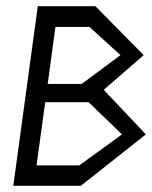

<svg xmlns="http://www.w3.org/2000/svg" viewBox="-20 -600 491 620"><path d="M23 0H241L451 -166L315 -310L444 -422L288 -580H102ZM236 -66H98L126 -270H266L374 -166ZM369 -422 244 -329H134L159 -513H269Z"/></svg>

Font: Stormblade
Style: Obl
Weight: 400
Designer: Mew Too
Foundry: Cannot Into Space Fonts
Version: Version 0.77